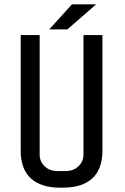

<svg xmlns="http://www.w3.org/2000/svg" viewBox="-20 -861 575 881"><path d="M206 -726 310 -841H421L289 -726ZM270 0H255Q168 0 121.5 -42.5Q75 -85 75 -170V-700H162V-151Q162 -120 185 -98Q208 -76 245 -76H280Q317 -76 340 -98Q363 -120 363 -151V-700H450V-170Q450 -85 403.5 -42.5Q357 0 270 0Z"/></svg>

Font: Share Tech
Style: Regular
Weight: 400
Designer: Ralph du Carrois
Foundry: Carrois Type Design
Version: Version 1.100